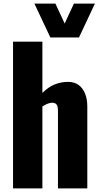

<svg xmlns="http://www.w3.org/2000/svg" viewBox="-20 -1040 549 1060"><path d="M52 0V-810H214V-527Q246 -559 281 -573.5Q316 -588 356 -588Q391 -588 414.5 -570.5Q438 -553 450 -522.5Q462 -492 462 -453V0H300V-430Q300 -451 293 -462Q286 -473 267 -473Q257 -473 243 -467.5Q229 -462 214 -452V0ZM258 -833 170 -1020H286L337 -910L388 -1020H504L416 -833Z"/></svg>

Font: Oswald
Style: Bold
Weight: 700
Designer: Vernon Adams
Foundry: Vernon Adams
Version: Version 4.103;gftools[0.9.33.dev8+g029e19f]